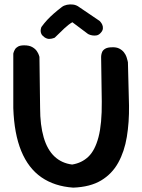

<svg xmlns="http://www.w3.org/2000/svg" viewBox="-20 -858 652 881"><path d="M316 3Q230 -3 170 -44.5Q110 -86 77.5 -165Q45 -244 41 -362V-612Q41 -612 42.5 -617.5Q44 -623 48.5 -631Q53 -639 63 -644.5Q73 -650 91 -650Q114 -650 128 -642Q142 -634 149 -623.5Q156 -613 158.5 -605Q161 -597 161 -597L164 -363Q164 -284 180.5 -227.5Q197 -171 230 -140Q263 -109 311 -103Q355 -110 385.5 -139Q416 -168 432 -229Q448 -290 447 -392L444 -597Q444 -597 444.5 -603.5Q445 -610 448.5 -619Q452 -628 463 -634.5Q474 -641 494 -641Q514 -642 527.5 -635Q541 -628 549 -617.5Q557 -607 560.5 -596.5Q564 -586 565.5 -579Q567 -572 567 -572L572 -373Q573 -297 562 -230Q551 -163 522.5 -111.5Q494 -60 444 -30Q394 0 316 3ZM184 -687Q173 -695 169.5 -703Q166 -711 166.5 -718Q167 -725 168.5 -729.5Q170 -734 170 -734Q183 -752 196.5 -766.5Q210 -781 226.5 -795.5Q243 -810 264 -826Q273 -833 287 -836Q301 -839 316 -837Q331 -835 344 -825L437 -762Q437 -762 441.5 -757Q446 -752 449.5 -744Q453 -736 452 -726Q451 -716 440 -705Q432 -697 422.5 -695.5Q413 -694 404 -695.5Q395 -697 389.5 -699.5Q384 -702 384 -702L312 -756Q296 -747 276 -728.5Q256 -710 231 -685Q231 -685 224 -682.5Q217 -680 206.5 -679.5Q196 -679 184 -687Z"/></svg>

Font: Sour Gummy Medium
Style: Regular
Weight: 500
Designer: Stefie Justprince
Foundry: Eifetstype
Version: Version 1.000